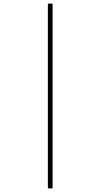

<svg xmlns="http://www.w3.org/2000/svg" viewBox="-20 -819 552 1055"><path d="M243 -799V216H269V-799Z"/></svg>

Font: Noto Sans Sinhala Thin
Style: Regular
Weight: 100
Designer: Jelle Bosma - Monotype Design Team
Foundry: Monotype Imaging Inc.
Version: Version 2.006